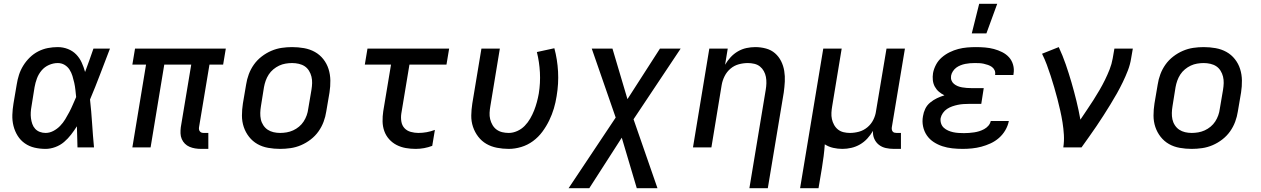

<svg xmlns="http://www.w3.org/2000/svg" viewBox="-20 -776 6640 1011"><path d="M220 8Q190 8 162 1.5Q134 -5 111 -21Q88 -37 73 -61Q58 -85 51 -113Q44 -141 45 -171Q46 -201 51 -231L68 -331Q72 -357 80 -382Q88 -407 102.5 -430.5Q117 -454 137 -473.5Q157 -493 181.5 -505.5Q206 -518 232 -523Q258 -528 284 -528Q312 -528 337.5 -518Q363 -508 381 -489.5Q399 -471 410 -447Q421 -423 428 -397Q440 -428 450.5 -458.5Q461 -489 472 -520H559Q533 -453 507.5 -385.5Q482 -318 454 -252Q461 -189 465 -126Q469 -63 475 0H388Q387 -28 386.5 -56Q386 -84 385 -111Q371 -89 354.5 -67.5Q338 -46 317.5 -28.5Q297 -11 271 -1.5Q245 8 220 8ZM220 -76Q241 -76 261 -86.5Q281 -97 296.5 -113Q312 -129 323.5 -148Q335 -167 345 -186Q355 -205 363.5 -225Q372 -245 381 -265Q379 -284 377 -303Q375 -322 371 -340Q367 -358 361.5 -376Q356 -394 346 -409.5Q336 -425 320 -434.5Q304 -444 284 -444Q261 -444 238 -434Q215 -424 199 -405Q183 -386 174.5 -363Q166 -340 162 -317L146 -217Q143 -201 142 -185Q141 -169 143 -153.5Q145 -138 150 -123.5Q155 -109 165 -98Q175 -87 189.5 -81.5Q204 -76 220 -76Z M1077 8H1039Q1023 8 1007.5 5.5Q992 3 978 -3Q964 -9 953.5 -19.5Q943 -30 937 -44Q931 -58 930.5 -74Q930 -90 932 -106L987 -436H845L773 0H677L749 -436H677L691 -520H1169L1155 -436H1083L1028 -106Q1027 -100 1028 -94Q1029 -88 1033 -83.5Q1037 -79 1042 -77.5Q1047 -76 1053 -76H1077Z M1455 8Q1423 8 1392 2.5Q1361 -3 1335.5 -17.5Q1310 -32 1291.5 -55.5Q1273 -79 1263.5 -107.5Q1254 -136 1254 -167.5Q1254 -199 1259 -231L1276 -331Q1280 -358 1290 -385Q1300 -412 1317 -436Q1334 -460 1358 -478.5Q1382 -497 1409 -508.5Q1436 -520 1463.5 -524Q1491 -528 1518 -528Q1550 -528 1581 -522.5Q1612 -517 1638 -502.5Q1664 -488 1682.5 -464.5Q1701 -441 1710 -412.5Q1719 -384 1719.5 -352.5Q1720 -321 1715 -289L1698 -189Q1694 -162 1684 -135Q1674 -108 1657 -84Q1640 -60 1616 -41.5Q1592 -23 1565 -11.5Q1538 0 1510 4Q1482 8 1455 8ZM1455 -76Q1472 -76 1489.5 -79Q1507 -82 1523.5 -89.5Q1540 -97 1554.5 -109Q1569 -121 1579 -136.5Q1589 -152 1595 -169Q1601 -186 1603 -203L1620 -303Q1623 -321 1623.5 -338.5Q1624 -356 1620 -372.5Q1616 -389 1607 -403.5Q1598 -418 1584.5 -427Q1571 -436 1553.5 -440Q1536 -444 1518 -444Q1501 -444 1483.5 -441Q1466 -438 1450 -430.5Q1434 -423 1419.5 -411Q1405 -399 1395 -383.5Q1385 -368 1379 -351Q1373 -334 1370 -317L1354 -217Q1351 -199 1350.5 -181.5Q1350 -164 1353.5 -147.5Q1357 -131 1366.5 -116.5Q1376 -102 1389.5 -93Q1403 -84 1420 -80Q1437 -76 1455 -76Z M2169 8Q2142 8 2116.5 3.5Q2091 -1 2068.5 -12.5Q2046 -24 2029 -43Q2012 -62 2003.5 -86Q1995 -110 1994.5 -136.5Q1994 -163 1998 -190L2039 -436H1901L1915 -520H2345L2331 -436H2136L2093 -177Q2090 -156 2093.5 -135.5Q2097 -115 2110 -101Q2123 -87 2143 -81.5Q2163 -76 2183 -76Q2205 -76 2227 -80Q2249 -84 2270 -92L2256 -8Q2235 0 2213 4Q2191 8 2169 8Z M2659 8Q2627 8 2596.5 2Q2566 -4 2541 -18.5Q2516 -33 2498 -56.5Q2480 -80 2470.5 -108.5Q2461 -137 2461.5 -168Q2462 -199 2467 -231L2515 -520H2612L2562 -217Q2559 -200 2558 -182.5Q2557 -165 2561 -148.5Q2565 -132 2573.5 -117.5Q2582 -103 2595 -93.5Q2608 -84 2624.5 -80Q2641 -76 2659 -76Q2681 -76 2703.5 -86Q2726 -96 2743 -113.5Q2760 -131 2772 -152Q2784 -173 2792.5 -194.5Q2801 -216 2807 -238.5Q2813 -261 2817 -283Q2826 -339 2823 -394.5Q2820 -450 2807 -502L2899 -522Q2915 -463 2918.5 -399Q2922 -335 2911 -270Q2906 -237 2896.5 -205Q2887 -173 2872 -142Q2857 -111 2836 -82.5Q2815 -54 2786.5 -33Q2758 -12 2724.5 -2Q2691 8 2659 8Z M3442 215H3333L3254 -51L3083 215H2974L3222 -157L3096 -520H3205L3284 -254L3455 -520H3564L3316 -148Z M3926 215 4012 -303Q4015 -320 4015.5 -337.5Q4016 -355 4013 -371Q4010 -387 4002 -401.5Q3994 -416 3981.5 -426Q3969 -436 3952 -440Q3935 -444 3918 -444Q3894 -444 3870 -437.5Q3846 -431 3826.5 -414.5Q3807 -398 3795.5 -375Q3784 -352 3780 -328L3726 0H3629L3715 -520H3812L3798 -435Q3810 -456 3827 -474.5Q3844 -493 3865.5 -505.5Q3887 -518 3910.5 -523Q3934 -528 3957 -528Q3986 -528 4013.5 -520.5Q4041 -513 4061 -495.5Q4081 -478 4093 -454Q4105 -430 4109.5 -402.5Q4114 -375 4112.5 -346.5Q4111 -318 4107 -289L4023 215Z M4193 215 4315 -520H4412L4362 -217Q4359 -200 4358 -182.5Q4357 -165 4360.5 -149Q4364 -133 4372 -118.5Q4380 -104 4392.5 -94Q4405 -84 4421.5 -80Q4438 -76 4455 -76Q4479 -76 4503 -82.5Q4527 -89 4547 -105.5Q4567 -122 4578.5 -145Q4590 -168 4593 -192L4648 -520H4745L4676 -106Q4675 -100 4676 -94Q4677 -88 4680.5 -83.5Q4684 -79 4689.5 -77.5Q4695 -76 4701 -76H4724V8H4687Q4665 8 4644.5 3.5Q4624 -1 4608 -13.5Q4592 -26 4583.5 -45.5Q4575 -65 4577 -87Q4564 -65 4547 -46.5Q4530 -28 4508.5 -15.5Q4487 -3 4463 2.5Q4439 8 4416 8Q4391 8 4367 2.5Q4343 -3 4323 -16Q4321 15 4317 46Q4313 77 4308 108L4290 215Z M5049 8Q5021 8 4994 5Q4967 2 4942.5 -6Q4918 -14 4896.5 -28Q4875 -42 4860.5 -63Q4846 -84 4840.5 -110.5Q4835 -137 4840 -164Q4843 -184 4852 -203Q4861 -222 4878 -236Q4895 -250 4914 -259Q4933 -268 4953 -274Q4937 -282 4924 -293Q4911 -304 4902.5 -319.5Q4894 -335 4892 -353.5Q4890 -372 4893 -391Q4897 -413 4908.5 -435Q4920 -457 4939 -473.5Q4958 -490 4980.5 -501Q5003 -512 5026 -518Q5049 -524 5072.5 -526Q5096 -528 5119 -528Q5143 -528 5167 -526Q5191 -524 5213.5 -518Q5236 -512 5257 -501.5Q5278 -491 5293 -474.5Q5308 -458 5314.5 -435Q5321 -412 5317 -388L5316 -381H5220V-383Q5222 -396 5217 -406.5Q5212 -417 5203 -423.5Q5194 -430 5182.5 -434Q5171 -438 5159.5 -440.5Q5148 -443 5136 -443.5Q5124 -444 5112 -444Q5099 -444 5087 -443Q5075 -442 5062.5 -439.5Q5050 -437 5037.5 -432Q5025 -427 5015 -419.5Q5005 -412 4997.5 -400.5Q4990 -389 4988 -377Q4986 -364 4990 -353Q4994 -342 5003 -334.5Q5012 -327 5023 -322.5Q5034 -318 5046 -316Q5058 -314 5070 -313Q5082 -312 5095 -312H5160L5147 -229H5082Q5068 -229 5053 -228Q5038 -227 5023.5 -224Q5009 -221 4994.5 -216Q4980 -211 4967 -202.5Q4954 -194 4945 -181Q4936 -168 4933 -154Q4931 -139 4935.5 -125.5Q4940 -112 4950 -103Q4960 -94 4972.5 -88.5Q4985 -83 4998.5 -80Q5012 -77 5026.5 -76Q5041 -75 5056 -75Q5069 -75 5082.5 -76Q5096 -77 5109.5 -79Q5123 -81 5136 -85Q5149 -89 5162 -96Q5175 -103 5184.5 -114Q5194 -125 5197 -139H5292V-138Q5287 -113 5273.5 -90Q5260 -67 5240 -49.5Q5220 -32 5196 -21Q5172 -10 5147.5 -3.5Q5123 3 5098 5.5Q5073 8 5049 8ZM5097 -600 5136 -756H5231L5174 -600Z M5579 0Q5584 -33 5582 -66Q5580 -99 5575 -130.5Q5570 -162 5563 -193Q5556 -224 5548 -255Q5540 -286 5531 -316.5Q5522 -347 5512.5 -376.5Q5503 -406 5492 -435.5Q5481 -465 5467 -493L5555 -528Q5576 -483 5592 -436.5Q5608 -390 5622 -342Q5636 -294 5648 -245Q5660 -196 5669 -146Q5686 -172 5703.5 -197.5Q5721 -223 5737.5 -249Q5754 -275 5769.5 -301.5Q5785 -328 5798.5 -355.5Q5812 -383 5823 -411Q5834 -439 5839 -468L5848 -520H5945L5936 -468Q5931 -436 5919 -405Q5907 -374 5892.5 -344Q5878 -314 5861.5 -284.5Q5845 -255 5827 -226Q5809 -197 5791 -168.5Q5773 -140 5753.5 -111.5Q5734 -83 5714.5 -55.5Q5695 -28 5675 0Z M6255 8Q6223 8 6192 2.5Q6161 -3 6135.5 -17.5Q6110 -32 6091.5 -55.5Q6073 -79 6063.5 -107.5Q6054 -136 6054 -167.5Q6054 -199 6059 -231L6076 -331Q6080 -358 6090 -385Q6100 -412 6117 -436Q6134 -460 6158 -478.5Q6182 -497 6209 -508.5Q6236 -520 6263.5 -524Q6291 -528 6318 -528Q6350 -528 6381 -522.5Q6412 -517 6438 -502.5Q6464 -488 6482.5 -464.5Q6501 -441 6510 -412.5Q6519 -384 6519.5 -352.5Q6520 -321 6515 -289L6498 -189Q6494 -162 6484 -135Q6474 -108 6457 -84Q6440 -60 6416 -41.5Q6392 -23 6365 -11.5Q6338 0 6310 4Q6282 8 6255 8ZM6255 -76Q6272 -76 6289.5 -79Q6307 -82 6323.5 -89.5Q6340 -97 6354.5 -109Q6369 -121 6379 -136.5Q6389 -152 6395 -169Q6401 -186 6403 -203L6420 -303Q6423 -321 6423.5 -338.5Q6424 -356 6420 -372.5Q6416 -389 6407 -403.5Q6398 -418 6384.5 -427Q6371 -436 6353.5 -440Q6336 -444 6318 -444Q6301 -444 6283.5 -441Q6266 -438 6250 -430.5Q6234 -423 6219.5 -411Q6205 -399 6195 -383.5Q6185 -368 6179 -351Q6173 -334 6170 -317L6154 -217Q6151 -199 6150.5 -181.5Q6150 -164 6153.5 -147.5Q6157 -131 6166.5 -116.5Q6176 -102 6189.5 -93Q6203 -84 6220 -80Q6237 -76 6255 -76Z"/></svg>

Font: Iosevka Md Ex Obl
Style: Regular
Weight: 500
Width: 7
Italic angle: -9°
Monospace: yes
Designer: Belleve Invis
Foundry: Belleve Invis
Version: Version 32.5.0; ttfautohint (v1.8.4)